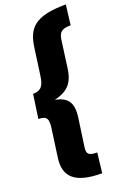

<svg xmlns="http://www.w3.org/2000/svg" viewBox="-182 -901 740 1102"><g transform="rotate(-20 187.5 -350.0)"><path d="M375 -841C184 -841 137 -783 121 -673L98 -507C90 -448 73 -423 23 -423L2 -277C55 -277 63 -255 54 -196L31 -30C16 79 69 141 240 141L254 19C199 19 190 4 196 -37L220 -206C234 -306 193 -335 129 -348C201 -366 246 -397 259 -491L282 -661C289 -702 303 -719 360 -719Z"/></g></svg>

Font: Fira Sans ExtraBold
Style: Italic
Weight: 800
Italic angle: -8°
Designer: bBox Type GmbH & Carrois Corporate GbR & Edenspiekermann AG
Foundry: bBox Type GmbH & Carrois Corporate GbR & Edenspiekermann AG
Version: Version 4.301;PS 004.301;hotconv 1.0.88;makeotf.lib2.5.64775